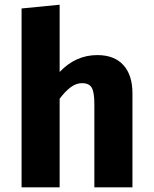

<svg xmlns="http://www.w3.org/2000/svg" viewBox="-20 -797 655 817"><path d="M233.8 -776.9V-490.8Q302.1 -562.6 393.8 -562.6Q466.7 -562.6 505.1 -520Q543.6 -477.4 543.6 -400V0H381.5V-354.9Q381.5 -404.1 370.5 -423.6Q359.5 -443.1 329.2 -443.1Q303.6 -443.1 280.3 -425.4Q256.9 -407.7 233.8 -376.9V0H71.8V-761Z"/></svg>

Font: FiraCode Nerd Font
Style: Bold
Weight: 700
Designer: Carrois Corporate, Edenspiekermann AG, Nikita Prokopov
Foundry: Carrois Corporate, Edenspiekermann AG, Nikita Prokopov
Version: Version 6.002;Nerd Fonts 2.1.0